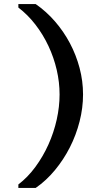

<svg xmlns="http://www.w3.org/2000/svg" viewBox="-20 -783 540 941"><path d="M70 121Q116 86 153.5 35Q191 -16 217.5 -75Q244 -134 258 -197Q272 -260 272 -320Q272 -380 258 -440.5Q244 -501 217.5 -557.5Q191 -614 153.5 -662.5Q116 -711 70 -746V-763H155Q207 -727 249.5 -678Q292 -629 322.5 -571.5Q353 -514 370 -450Q387 -386 387 -320Q387 -254 370 -187.5Q353 -121 322.5 -61Q292 -1 249.5 50.5Q207 102 155 138H70Z"/></svg>

Font: D2Coding ligature
Style: Bold
Weight: 700
Monospace: yes
Designer: Yong-Rak Park; Jeong-Hwan Yoon; Sang-Min Lee;
Foundry: NHN Corporation
Version: Version 1.3.2; Build 20180524